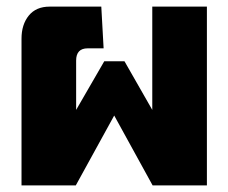

<svg xmlns="http://www.w3.org/2000/svg" viewBox="-20 -560 690 580"><path d="M45 -443Q45 -486 67 -513Q89 -540 130 -540H286L293 -414H245Q210 -414 210 -377V-228L295 -375H356L440 -228V-540H605V0H441L325 -211L209 0H45Z"/></svg>

Font: Kanit Bold
Style: Regular
Weight: 700
Designer: Katatrad Team
Foundry: CadsonDemak
Version: Version 1.000